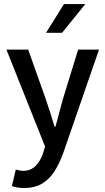

<svg xmlns="http://www.w3.org/2000/svg" viewBox="-20 -738 527 961"><path d="M205.6 -4.4 12.2 -489.7H121.1L209 -242.2Q228 -187 253.4 -103.5H257.3Q262.2 -120.6 268.6 -144Q274.9 -167.5 277.8 -179.2Q296.9 -249 294.9 -242.2L371.1 -489.7H475.6L296.9 26.9Q275.9 84.5 250.5 122.8Q225.1 161.1 188.7 182.1Q152.3 203.1 101.6 203.1Q67.9 203.1 39.6 193.4L59.1 110.4Q82 117.2 94.7 117.2Q132.3 117.2 157.2 93.5Q182.1 69.8 195.8 27.8ZM407.2 -717.8 290.5 -573.7H210.4L300.3 -717.8Z"/></svg>

Font: Varta
Style: Bold
Weight: 700
Designer: Joana Correia, Viktoriya Grabowska, Eben Sorkin
Foundry: Sorkin Type
Version: Version 1.002; ttfautohint (v1.3) -l 8 -r 24 -G 200 -x 12 -H